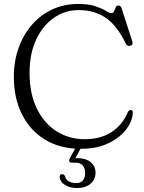

<svg xmlns="http://www.w3.org/2000/svg" viewBox="-20 -735 729 971"><path d="M651.5 -167.5Q651.5 -126 620.2 -83.2Q589 -40.5 530.2 -11.5Q471.5 17.5 388 17.5Q283.5 17.5 207.5 -29Q131.5 -75.5 90.8 -157.5Q50 -239.5 50 -345.5Q50 -425.5 74.2 -493Q98.5 -560.5 142.2 -610.5Q186 -660.5 245.2 -687.8Q304.5 -715 375 -715Q429 -715 462.8 -703.5Q496.5 -692 515 -680.2Q533.5 -668.5 542.5 -668.5Q553.5 -668.5 557.2 -678Q561 -687.5 564.8 -697.2Q568.5 -707 579.5 -707Q591 -707 595.5 -691.5L649.5 -524.5Q652 -516 648.5 -510Q645 -504 636.5 -503Q622 -501.5 615.5 -516Q572.5 -605 515.5 -644.5Q458.5 -684 378 -684Q308 -684 251.5 -644.2Q195 -604.5 162.2 -533.2Q129.5 -462 129.5 -367Q129.5 -261.5 166.2 -186.2Q203 -111 266.2 -71Q329.5 -31 408.5 -31Q489 -31 544 -67Q599 -103 625.5 -165.5Q632 -179.5 642.5 -178.5Q651.5 -177.5 651.5 -167.5ZM371.5 -5.5H399L361.5 65Q366.5 65 372 65Q414 65 438.5 85Q463 105 463 138Q463 173 437.5 194.5Q412 216 369 216Q333 216 308.2 200Q283.5 184 282 160.5Q281.5 146.5 293.5 146Q304 145.5 308.5 155.5Q313.5 175 329.5 183Q345.5 191 364.5 191Q410.5 191 410.5 138.5Q410.5 116 398 101.8Q385.5 87.5 361 87.5H343Q333 87.5 330.5 81.8Q328 76 332 68Z"/></svg>

Font: Fraunces 9pt Light
Style: Regular
Weight: 300
Version: Version 1.000;[0bf87f6ff]